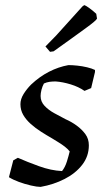

<svg xmlns="http://www.w3.org/2000/svg" viewBox="-20 -720 407 752"><path d="M139 12Q125 12 101 6.5Q77 1 54 -7.5Q31 -16 15 -26L32 -92L50 -102Q86 -86 133 -69Q180 -52 223 -50Q235 -65 242 -87.5Q249 -110 253 -127Q245 -137 234 -145.5Q223 -154 210 -162Q197 -170 184 -178Q163 -190 141 -204Q119 -218 100.5 -234.5Q82 -251 71 -270Q60 -289 60 -312Q60 -332 72.5 -352Q85 -372 102 -389Q135 -420 172 -439Q209 -458 248 -465Q263 -465 282.5 -463Q302 -461 321 -456.5Q340 -452 352 -446V-438L337 -375L311 -364Q288 -380 257 -389.5Q226 -399 198 -401Q185 -401 174 -399.5Q163 -398 152 -393Q146 -382 142.5 -368.5Q139 -355 139 -344Q139 -322 154.5 -305.5Q170 -289 193 -276.5Q216 -264 237 -253Q260 -243 280.5 -228Q301 -213 314.5 -194.5Q328 -176 328 -151Q328 -108 302 -74.5Q276 -41 233 -19Q190 3 139 12ZM176 -517 158 -538 200 -581 303 -695 310 -700Q315 -699 329 -689Q343 -679 357 -666L360 -647Q358 -643 347.5 -634Q337 -625 317 -610.5Q297 -596 266 -573.5Q235 -551 190 -519Z"/></svg>

Font: Labrada Medium
Style: Italic
Weight: 500
Italic angle: -7°
Designer: Mercedes Jáuregui
Foundry: Omnibus-Type Team
Version: Version 1.000